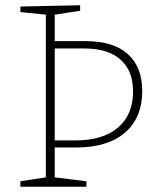

<svg xmlns="http://www.w3.org/2000/svg" viewBox="-20 -713 610 733"><path d="M189 -150V-36L310 -21V0H58V-21L155 -36V-657L58 -667V-688L286 -693V-672L189 -657V-556H308Q413 -556 468 -506.5Q523 -457 523 -366Q523 -263 457 -206.5Q391 -150 271 -150ZM301 -528H189V-177H269Q373 -177 430.5 -226Q488 -275 488 -364Q488 -443 440 -485.5Q392 -528 301 -528Z"/></svg>

Font: Bitter Pro ExtraLight
Style: Regular
Weight: 275
Designer: Sol Matas, and Bitter project Authors
Foundry: Sol Matas
Version: Version 1.010